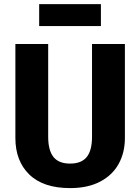

<svg xmlns="http://www.w3.org/2000/svg" viewBox="-20 -910 691 946"><path d="M595.4 -230Q595.4 -158.6 564.8 -102.8Q534.2 -47 473.4 -15.1Q412.6 16.8 325.2 16.8Q193.4 16.8 124.6 -50Q55.8 -116.8 55.8 -230V-693.2H217.4V-236.4Q217.4 -169 243.5 -136.5Q269.6 -104 325.2 -104Q381.2 -104 407.3 -136.3Q433.4 -168.6 433.4 -236.4V-693.2H595.4ZM477.2 -781.6H173V-889.6H477.2Z"/></svg>

Font: Firava
Style: Regular
Weight: 400
Designer: Carrois Corporate & Edenspiekermann AG
Foundry: Greg Finn Gibson
Version: Version 5.000